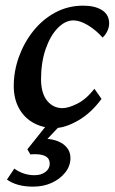

<svg xmlns="http://www.w3.org/2000/svg" viewBox="-20 -451 411 688"><path d="M243.2 -377.9Q213.9 -377.9 187 -350.6Q160.2 -323.2 143.6 -275.4Q127 -227.5 127 -165Q127.9 -115.2 149.4 -89.4Q170.9 -63.5 204.1 -63.5Q224.6 -63.5 256.3 -79.1Q288.1 -94.7 318.4 -132.8L343.8 -96.7Q306.6 -45.9 259.8 -19Q212.9 7.8 175.8 7.8Q133.8 7.8 100.6 -10.3Q67.4 -28.3 48.3 -62.5Q29.3 -96.7 29.3 -142.6Q29.3 -196.3 47.9 -247.6Q66.4 -298.8 99.6 -340.3Q132.8 -381.8 178.2 -406.2Q223.6 -430.7 278.3 -430.7Q320.3 -430.7 345.7 -414.6Q371.1 -398.4 371.1 -367.2Q371.1 -353.5 364.7 -339.8Q358.4 -326.2 347.7 -316.4Q322.3 -344.7 293.9 -361.3Q265.6 -377.9 243.2 -377.9ZM98.6 217.8Q40 217.8 4.9 192.4L31.2 153.3Q47.9 165 65.9 170.9Q84 176.8 103.5 176.8Q127.9 176.8 143.1 165Q158.2 153.3 158.2 135.7Q158.2 118.2 145 109.9Q131.8 101.6 106.4 101.6Q92.8 101.6 88.9 102.5L78.1 84L155.3 -12.7H206.1L123 75.2L131.8 45.9Q178.7 45.9 205.6 64.9Q232.4 84 232.4 115.2Q232.4 143.6 213.9 167Q195.3 190.4 165.5 204.1Q135.7 217.8 98.6 217.8Z"/></svg>

Font: Crimson Pro Medium
Style: Italic
Weight: 500
Italic angle: -12°
Designer: Jacques Le Bailly
Foundry: Baron von Fonthausen
Version: Version 1.003